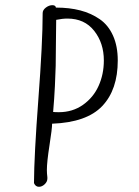

<svg xmlns="http://www.w3.org/2000/svg" viewBox="-20 -718 530 734"><path d="M109.9 -18.1Q110.4 -123 126.7 -339.4Q143.1 -555.7 143.1 -668Q143.1 -679.7 155.3 -689Q167.5 -698.2 180.2 -698.2Q192.4 -698.2 193.8 -689Q245.6 -689 286.9 -678.2Q328.1 -667.5 361.1 -644.8Q394 -622.1 412.1 -581.8Q430.2 -541.5 430.2 -486.8Q430.2 -375 370.8 -312.5Q311.5 -250 179.2 -245.1Q179.2 -226.6 169.2 -162.6Q159.2 -98.6 159.2 -67.9Q159.2 -55.7 161.1 -40V-35.2Q161.1 -23.4 150.9 -13.7Q140.6 -3.9 128.9 -3.9Q115.7 -3.9 109.9 -18.1ZM194.8 -642.1Q194.3 -614.7 193.8 -554.2Q193.4 -493.7 192.9 -466.1Q192.4 -438.5 189.9 -389.2Q187.5 -339.8 183.1 -290Q190.9 -289.1 205.1 -289.1Q257.3 -289.1 297.1 -317.1Q336.9 -345.2 356.9 -389.6Q377 -434.1 377 -486.8Q377 -553.2 340.1 -600.1Q303.2 -647 237.8 -647Q218.3 -647 194.8 -642.1Z"/></svg>

Font: Zhizn
Style: Regular
Weight: 400
Designer: Peter Zharnov
Foundry: Peter Zharnov
Version: Version 1.000